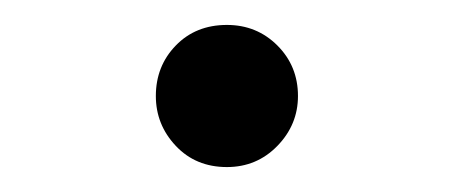

<svg xmlns="http://www.w3.org/2000/svg" viewBox="-20 -437 365 154"><path d="M162 -303Q137 -303 121 -320Q105 -337 105 -360Q105 -384 121 -400.5Q137 -417 162 -417Q186 -417 202.5 -400.5Q219 -384 219 -360Q219 -337 202.5 -320Q186 -303 162 -303Z"/></svg>

Font: Noto Serif HK ExtraLight Light
Style: Regular
Weight: 300
Version: Version 2.002-H1;hotconv 1.1.0;makeotfexe 2.6.0